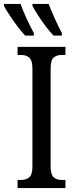

<svg xmlns="http://www.w3.org/2000/svg" viewBox="-61 -951 378 971"><path d="M28 0V-41H47Q70 -41 86.5 -54Q103 -67 103 -110V-602Q103 -647 86.5 -660Q70 -673 47 -673H28V-714H270V-673H251Q226 -673 210.5 -660Q195 -647 195 -602V-111Q195 -68 210.5 -54.5Q226 -41 251 -41H270V0ZM210 -771Q192 -789 170.5 -817.5Q149 -846 130.5 -875Q112 -904 103 -921V-931H185Q198 -897 217 -855Q236 -813 252 -784V-771ZM66 -771Q49 -789 27.5 -817.5Q6 -846 -13 -875Q-32 -904 -41 -921V-931H43Q55 -897 74.5 -855Q94 -813 110 -784V-771Z"/></svg>

Font: Noto Serif ExtraCondensed
Style: Regular
Weight: 400
Width: 2
Designer: Monotype Design Team
Foundry: Monotype Imaging Inc.
Version: Version 2.015